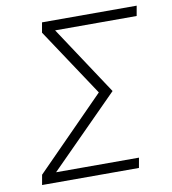

<svg xmlns="http://www.w3.org/2000/svg" viewBox="-79 -762 744 831"><g transform="rotate(-10 293.0 -346.5)"><path d="M39.1 0 46.9 -43.9 350.6 -352.1 153.3 -649.4 161.1 -693.4H577.1L569.3 -649.4H210.9L410.2 -347.7L108.4 -43.9H472.7L464.8 0Z"/></g></svg>

Font: Cascadia Code NF ExtraLight
Style: Italic
Weight: 200
Italic angle: -10°
Monospace: yes
Designer: Aaron Bell
Foundry: Saja Typeworks
Version: Version 2404.023; ttfautohint (v1.8.4)